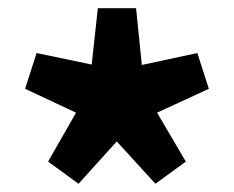

<svg xmlns="http://www.w3.org/2000/svg" viewBox="-20 -835 569 467"><path d="M171 -388 264 -491 358 -388 432 -442 362 -561 488 -619 460 -706 325 -677 311 -815H218L203 -678L69 -706L41 -619L165 -561L97 -442Z"/></svg>

Font: ChiuKong Gothic MN Heavy
Style: Regular
Weight: 900
Designer: Ryoko NISHIZUKA 西塚涼子 (kana, bopomofo & ideographs); Paul D. Hunt (Latin, Greek & Cyrillic); Sandoll Communications 산돌커뮤니
Foundry: Adobe
Version: Version 1.300